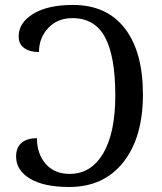

<svg xmlns="http://www.w3.org/2000/svg" viewBox="-20 -744 653 774"><path d="M44.9 -112.8Q44.9 -149.9 67.4 -168.5Q89.8 -187 128.9 -187Q128.9 -124 164.1 -83.5Q199.2 -43 261.2 -43Q347.2 -43 396 -125.7Q444.8 -208.5 444.8 -359.9Q444.8 -516.1 403.6 -593.5Q362.3 -670.9 272 -670.9Q211.9 -670.9 174.6 -631.3Q137.2 -591.8 137.2 -534.2Q100.1 -534.2 77.6 -550.3Q55.2 -566.4 55.2 -597.2Q55.2 -652.3 113.8 -688.2Q172.4 -724.1 273.9 -724.1Q410.2 -724.1 483.2 -629.6Q556.2 -535.2 556.2 -362.8Q556.2 -190.4 477.3 -90.3Q398.4 9.8 258.8 9.8Q156.7 9.8 100.8 -23.9Q44.9 -57.6 44.9 -112.8Z"/></svg>

Font: Droid Serif
Style: Regular
Weight: 400
Designer: Monotype Design team
Foundry: Monotype Imaging Inc.
Version: Version 1.03